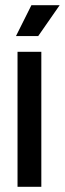

<svg xmlns="http://www.w3.org/2000/svg" viewBox="-20 -714 248 734"><path d="M47 0V-516H138V0ZM126 -576H41L100 -694H208Z"/></svg>

Font: Bricolage Grotesque 48pt
Style: Regular
Weight: 400
Designer: Mathieu Triay
Foundry: Atelier Triay
Version: Version 1.000; ttfautohint (v1.8.4.7-5d5b);gftools[0.9.32]